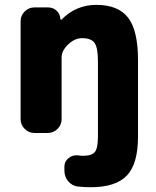

<svg xmlns="http://www.w3.org/2000/svg" viewBox="-20 -578 653 805"><path d="M390.6 -321.3Q390.6 -377.9 376.5 -397.9Q362.3 -418 324.2 -418Q293 -418 265.6 -391.6Q238.3 -365.2 238.3 -336.9V-78.1Q238.3 -54.7 221.2 -37.6Q204.1 -20.5 180.7 -20.5H124Q100.6 -20.5 83.5 -37.6Q66.4 -54.7 66.4 -78.1V-489.3Q66.4 -512.7 83.5 -529.8Q100.6 -546.9 124 -546.9H181.6Q203.1 -546.9 217.8 -532.7Q232.4 -518.6 233.4 -497.1Q233.4 -496.1 235.4 -495.6Q237.3 -495.1 238.3 -496.1Q298.8 -557.6 383.8 -557.6Q475.6 -557.6 517.1 -503.9Q558.6 -450.2 558.6 -326.2V-4.9Q558.6 109.4 511.7 158.2Q464.8 207 360.4 207Q334 207 306.6 204.1Q282.2 201.2 266.1 182.1Q250 163.1 250 137.7V120.1Q250 98.6 267.6 85Q281.2 73.2 299.8 73.2Q302.7 73.2 306.6 73.2Q318.4 75.2 329.1 75.2Q365.2 75.2 377.9 59.1Q390.6 43 390.6 -4.9Z"/></svg>

Font: Gen Jyuu Gothic Heavy
Style: Bold
Weight: 900
Designer: [Source Han Sans]
Ryoko NISHIZUKA  (kana & ideographs); Paul D. Hunt (Latin, Greek & Cyrillic); Wenlong ZHANG  (bopomofo
Version: Version 1.002.20150607